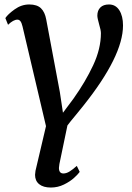

<svg xmlns="http://www.w3.org/2000/svg" viewBox="-20 -587 593 860"><path d="M432 -438Q432 -452 424 -478Q416 -506 416 -517Q416 -540 429.5 -553.5Q443 -567 468 -567Q498 -567 514.5 -541Q531 -515 531 -473Q531 -336 353 -113L323 -76Q292 -39 282 -25L246 148Q244 160 244 165Q244 190 264 190Q277 190 291 181.5Q305 173 324 156L337 183Q330 193 312 209.5Q294 226 266.5 239.5Q239 253 208 253Q174 253 155.5 238Q137 223 137 196Q137 190 139 178L186 -22L81 -468Q77 -485 71.5 -492Q66 -499 58 -499Q40 -499 16 -476L4 -506Q15 -523 45.5 -545Q76 -567 111 -567Q146 -567 163.5 -550Q181 -533 187 -500L248 -175L262 -82L309 -145Q363 -221 397.5 -295Q432 -369 432 -438Z"/></svg>

Font: Koeln Type Serif
Style: Italic
Weight: 400
Italic angle: -8°
Designer: Eben Sorkin
Foundry: Eben Sorkin
Version: Version 2.002